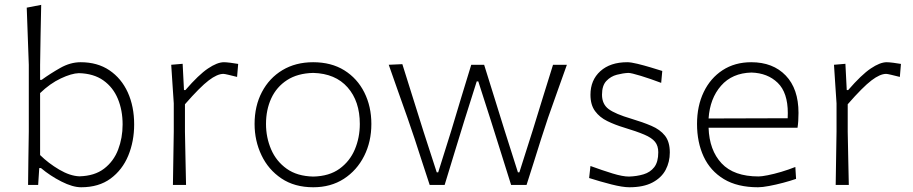

<svg xmlns="http://www.w3.org/2000/svg" viewBox="-20 -761 3755 790"><path d="M314 9.5Q279 9.5 232.8 -14Q186.5 -37.5 148.5 -69.5H141.5L137 0H95.5Q96 -56 96.8 -107.8Q97.5 -159.5 98.5 -220.5V-494Q94.5 -619 90 -729.5L149.5 -741Q148.5 -679.5 147 -619Q145.5 -558.5 145 -494V-432.5H151.5Q186.5 -458 228 -481.5Q269.5 -505 312 -505Q381 -505 430.2 -471.8Q479.5 -438.5 505.8 -380.8Q532 -323 532 -249Q532 -179.5 507.8 -120.8Q483.5 -62 435 -26.2Q386.5 9.5 314 9.5ZM306.5 -35.5Q369 -37 408.2 -67Q447.5 -97 466 -145.2Q484.5 -193.5 484.5 -249Q484.5 -307 465 -354.2Q445.5 -401.5 405.5 -430Q365.5 -458.5 304.5 -460Q274 -459 230 -438.2Q186 -417.5 145 -378V-123Q179 -89.5 223.5 -63.2Q268 -37 306.5 -35.5Z M691.5 0Q692.5 -56 693.2 -107.8Q694 -159.5 695 -220.5V-335.5Q692.5 -373.5 689.8 -413.5Q687 -453.5 684.5 -494.5L731.5 -498.5L737 -390.5H743Q797.5 -453.5 835.8 -479.2Q874 -505 901.5 -505Q910 -505 928.2 -502.8Q946.5 -500.5 960 -498L955.5 -444.5Q936 -449.5 920 -453.2Q904 -457 899 -457Q874 -457 838.8 -430.2Q803.5 -403.5 741 -332V-219Q742 -159 743.2 -107.5Q744.5 -56 745.5 0Z M1269 9.5Q1192 9.5 1138 -26.8Q1084 -63 1055.8 -122.5Q1027.5 -182 1027.5 -251Q1027.5 -325 1057.8 -382.5Q1088 -440 1142.2 -472.5Q1196.5 -505 1268.5 -505Q1343 -505 1396.5 -471.8Q1450 -438.5 1479 -380.8Q1508 -323 1508 -251Q1508 -178 1478.2 -119Q1448.5 -60 1394.8 -25.2Q1341 9.5 1269 9.5ZM1269 -34.5Q1335 -36 1377.2 -66.8Q1419.5 -97.5 1440 -146.2Q1460.5 -195 1460.5 -251Q1460.5 -344.5 1410.2 -401.5Q1360 -458.5 1269 -461Q1204.5 -459.5 1161.2 -431.5Q1118 -403.5 1096.2 -356.5Q1074.5 -309.5 1074.5 -251Q1074.5 -195.5 1095.5 -146.5Q1116.5 -97.5 1159.5 -66.8Q1202.5 -36 1269 -34.5Z M1748 0Q1732.5 -47 1717.2 -94Q1702 -141 1686.5 -188.5L1656.5 -276.5Q1637 -331 1618 -385Q1599 -439 1579.5 -494.5L1635.5 -497Q1656.5 -430.5 1679.2 -357.8Q1702 -285 1723 -218.5L1777 -52H1783L1836.5 -222.5Q1856.5 -289.5 1877.2 -357.8Q1898 -426 1919 -494.5H1972Q1992.5 -429.5 2013.5 -361.5Q2034.5 -293.5 2056 -225L2111 -52H2117L2172.5 -226.5Q2193 -293 2214.8 -363.8Q2236.5 -434.5 2255.5 -494.5H2312.5Q2292.5 -440 2273.5 -385.2Q2254.5 -330.5 2235 -276.5L2206.5 -189.5Q2191.5 -140.5 2176.2 -93.2Q2161 -46 2146.5 0H2083Q2063 -64.5 2041.2 -133.2Q2019.5 -202 2000 -264L1948 -426H1941.5L1890 -263Q1871 -202 1850.2 -133.5Q1829.5 -65 1809.5 0Z M2569.5 9.5Q2542 9.5 2495.8 -2.2Q2449.5 -14 2404 -28.5L2409.5 -78Q2459 -60 2500.5 -47.2Q2542 -34.5 2568 -34.5Q2600.5 -35.5 2628 -43.8Q2655.5 -52 2672 -73.2Q2688.5 -94.5 2688.5 -134.5Q2688.5 -161 2675.2 -177.5Q2662 -194 2630.8 -207.2Q2599.5 -220.5 2546.5 -236.5Q2510 -247.5 2478.8 -262.8Q2447.5 -278 2428.5 -303.8Q2409.5 -329.5 2409.5 -371Q2409.5 -431.5 2450.2 -468.2Q2491 -505 2561 -505Q2576 -505 2602.8 -498.5Q2629.5 -492 2657.8 -483.5Q2686 -475 2705 -469L2700.5 -420Q2657 -436.5 2617 -448.8Q2577 -461 2565.5 -461Q2543.5 -460 2518.2 -453.5Q2493 -447 2475 -428Q2457 -409 2457 -371.5Q2457 -332.5 2484.2 -312.2Q2511.5 -292 2577.5 -272.5Q2624.5 -258.5 2660.2 -243.2Q2696 -228 2716 -202.8Q2736 -177.5 2736 -133.5Q2736 -94.5 2718.8 -62Q2701.5 -29.5 2664.5 -10Q2627.5 9.5 2569.5 9.5Z M3099 9.5Q3014 9.5 2958.2 -24.2Q2902.5 -58 2875.2 -116.8Q2848 -175.5 2848 -251Q2848 -325 2875.5 -382.2Q2903 -439.5 2953.2 -472.2Q3003.5 -505 3071 -505Q3160.5 -505 3213 -450.2Q3265.5 -395.5 3265.5 -296.5Q3265.5 -261 3261.5 -235.5H2895.5Q2898.5 -143 2949 -89Q2999.5 -35 3101.5 -35Q3113.5 -35 3139 -40Q3164.5 -45 3194.8 -54Q3225 -63 3252.5 -74L3255.5 -25Q3232.5 -17 3202.5 -9Q3172.5 -1 3144.5 4.2Q3116.5 9.5 3099 9.5ZM3072 -462.5Q2992.5 -460.5 2946.8 -408.2Q2901 -356 2895.5 -273.5L3221 -274.5Q3221 -280 3221.2 -285.2Q3221.5 -290.5 3221.5 -295.5Q3221.5 -380 3180 -420.2Q3138.5 -460.5 3072 -462.5Z M3418.5 0Q3419.5 -56 3420.2 -107.8Q3421 -159.5 3422 -220.5V-335.5Q3419.5 -373.5 3416.8 -413.5Q3414 -453.5 3411.5 -494.5L3458.5 -498.5L3464 -390.5H3470Q3524.5 -453.5 3562.8 -479.2Q3601 -505 3628.5 -505Q3637 -505 3655.2 -502.8Q3673.5 -500.5 3687 -498L3682.5 -444.5Q3663 -449.5 3647 -453.2Q3631 -457 3626 -457Q3601 -457 3565.8 -430.2Q3530.5 -403.5 3468 -332V-219Q3469 -159 3470.2 -107.5Q3471.5 -56 3472.5 0Z"/></svg>

Font: Commissioner Loud ExtraLight
Style: Regular
Weight: 200
Designer: Kostas Bartsokas
Foundry: Kostas Bartsokas
Version: Version 1.000; ttfautohint (v1.8.3)